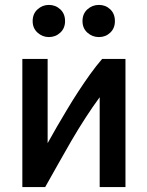

<svg xmlns="http://www.w3.org/2000/svg" viewBox="-20 -762 600 782"><path d="M71 0V-522H174V-179Q192 -212 212.5 -247Q233 -282 254.5 -318Q276 -354 299.5 -390Q323 -426 347 -459.5Q371 -493 396 -522H491V0H386V-366Q358 -328 328.5 -282.5Q299 -237 271 -189Q243 -141 216 -92.5Q189 -44 164 0ZM383 -611Q356 -611 336 -629Q316 -647 316 -676Q316 -706 336 -724Q356 -742 383 -742Q410 -742 429 -724Q448 -706 448 -676Q448 -647 429 -629Q410 -611 383 -611ZM179 -611Q153 -611 133 -629Q113 -647 113 -676Q113 -706 133 -724Q153 -742 179 -742Q206 -742 225.5 -724Q245 -706 245 -676Q245 -647 225.5 -629Q206 -611 179 -611Z"/></svg>

Font: Ubuntu Sans Mono Medium
Style: Regular
Weight: 500
Monospace: yes
Designer: Dalton Maag Ltd
Foundry: Dalton Maag Ltd
Version: Version 1.006